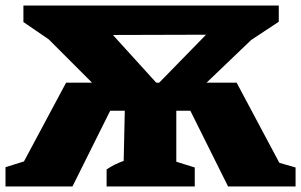

<svg xmlns="http://www.w3.org/2000/svg" viewBox="-36 -677 1093 697"><path d="M-16 0V-70L51 -91L204 -377H298L141 -534L49 -597V-657H976V-598L876 -532L714 -377H823L978 -86L1037 -69V0H792L655 -275H604V-90L671 -69V0H351V-62Q366 -72 380 -79Q394 -86 413 -93L417 -275H364L227 0ZM374 -550 531 -377H542L712 -551Z"/></svg>

Font: Piazzolla SC ExtraBold
Style: Regular
Weight: 800
Designer: Juan Pablo del Peral
Foundry: Huerta Tipografica
Version: Version 1.330